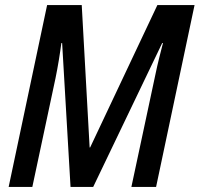

<svg xmlns="http://www.w3.org/2000/svg" viewBox="-20 -734 784 754"><path d="M14 0 165 -714H301L332 -155H334L598 -714H744L593 0H496L590 -440Q597 -474 605 -506Q613 -538 620 -565H617L346 0H257L224 -565H221Q217 -534 211 -497.5Q205 -461 198 -427L107 0Z"/></svg>

Font: Noto Sans Condensed Medium
Style: Italic
Weight: 500
Width: 3
Italic angle: -12°
Designer: Monotype Design Team
Foundry: Monotype Imaging Inc.
Version: Version 2.013; ttfautohint (v1.8.4.7-5d5b)